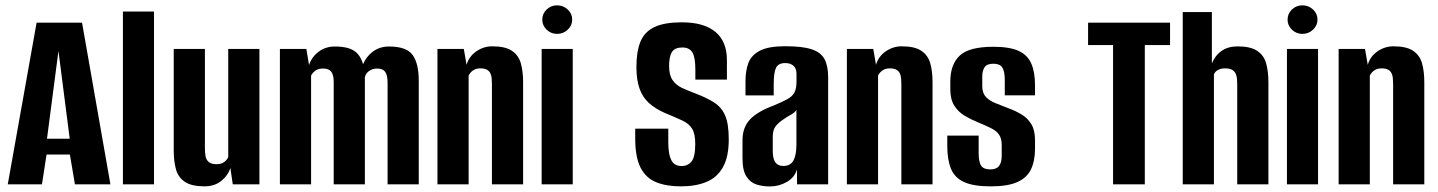

<svg xmlns="http://www.w3.org/2000/svg" viewBox="-20 -674 5258 702"><path d="M8.4 0 113.8 -591H280L383.7 0H254L235.5 -108.9H150.2L133.4 0ZM151.8 -166.8H234.9L193.7 -487.6Z M429.4 0V-631.9H543.1V0Z M728.1 7.3Q680.3 7.3 656 -9.1Q631.6 -25.5 623.4 -55Q615.2 -84.5 615.2 -123.7V-495H729.2V-130.6Q729.2 -115.6 731.5 -102.8Q733.9 -89.9 743.1 -81.8Q752.4 -73.7 771.7 -73.7Q785.2 -73.7 793.6 -78Q802 -82.3 807.1 -88.2Q812.1 -94.1 814.5 -99.3V-495H928.5V0H831.1L822.3 -59.9Q813.6 -32.1 788.9 -12.4Q764.2 7.3 728.1 7.3Z M1003.4 0V-495H1100.1L1109.9 -436.2Q1119.9 -466.2 1145.2 -485.1Q1170.5 -504 1204.7 -504Q1261.4 -504 1285 -480Q1308.7 -456 1312.5 -410L1299.7 -410.4Q1305.6 -450.3 1333.7 -477.2Q1361.9 -504 1402 -504Q1466.5 -504 1488.8 -472.8Q1511.1 -441.5 1511.1 -379.1V0H1397.1V-370.9Q1397.1 -399.8 1388.1 -411.6Q1379.2 -423.4 1358.8 -423.4Q1342 -423.4 1329.4 -414.4Q1316.8 -405.5 1314.1 -391.4V0H1200.1V-374Q1200.1 -400.1 1191.3 -411.7Q1182.5 -423.4 1161.1 -423.4Q1144.1 -423.4 1133.4 -415.9Q1122.6 -408.4 1117.4 -397.5V0Z M1579.4 0V-495H1675.8L1685.9 -437.1Q1694.6 -467.5 1721.3 -486.1Q1748.1 -504.7 1779.8 -504.7Q1827.6 -504.7 1851.9 -488.1Q1876.2 -471.5 1884.4 -442.2Q1892.6 -412.9 1892.6 -373.4V0H1778.6V-366.4Q1778.6 -378.2 1777.6 -388.4Q1776.6 -398.7 1772.6 -406.6Q1768.5 -414.6 1760.1 -419.3Q1751.7 -424 1736.2 -424Q1723.7 -424 1714.8 -419.5Q1705.9 -415 1701 -409.1Q1696 -403.2 1693.4 -397.8V0Z M1960.4 0V-495H2074.1V0ZM2016.7 -550.1Q1994.6 -550.1 1978.6 -565.5Q1962.7 -580.8 1962.7 -602.1Q1962.7 -624 1978.6 -639.3Q1994.6 -654.5 2016.7 -654.5Q2039.4 -654.5 2055.8 -639.3Q2072.1 -624 2072.1 -602.4Q2072.1 -580.8 2055.8 -565.5Q2039.4 -550.1 2016.7 -550.1Z M2469.7 7.4Q2417 7.4 2379.5 -7.6Q2342 -22.6 2322.2 -60.8Q2302.5 -99 2302.5 -168V-203.5Q2332.7 -203.5 2362.9 -203.5Q2393.1 -203.5 2423.4 -203.5V-158.5Q2423.4 -121.3 2429.4 -101.5Q2435.4 -81.6 2446.2 -74.2Q2457.1 -66.9 2471.7 -66.9Q2494.8 -66.9 2508.4 -83.6Q2522 -100.3 2522 -147.6Q2522 -185 2510.5 -203.5Q2499.1 -222 2474.2 -233.6Q2449.2 -245.2 2409.5 -261.6Q2374.8 -277 2351.9 -298.1Q2329 -319.2 2317.9 -351.1Q2306.9 -383 2306.9 -428.7Q2306.9 -486.9 2322.2 -523Q2337.6 -559 2374.1 -575.7Q2410.6 -592.4 2473 -592.4Q2553.5 -592.4 2595.6 -557.5Q2637.8 -522.6 2637.8 -454.1V-382.9Q2609 -382.9 2580.3 -382.9Q2551.6 -382.9 2522.4 -382.9V-419.4Q2522.4 -463.5 2511.8 -482Q2501.2 -500.4 2474.4 -500.4Q2447.7 -500.4 2437 -484.1Q2426.4 -467.8 2426.4 -432.4Q2426.4 -399 2439.5 -380.6Q2452.5 -362.3 2473.8 -352.5Q2495 -342.8 2518.5 -333.9Q2563.2 -317.2 2590.8 -299.4Q2618.5 -281.6 2631.5 -251.2Q2644.5 -220.8 2644.5 -164.3Q2644.5 -100.2 2623.1 -62.4Q2601.7 -24.7 2562.5 -8.7Q2523.3 7.4 2469.7 7.4Z M2794.7 7.7Q2768.9 7.7 2746.3 0.7Q2723.6 -6.4 2709.2 -28.5Q2694.8 -50.6 2694.8 -95V-161.4Q2694.8 -208.3 2722.3 -237.4Q2749.9 -266.5 2809.1 -288.4Q2840.4 -301.3 2858.4 -311.2Q2876.4 -321 2884.3 -335.3Q2892.2 -349.5 2892.2 -375.2V-402.4Q2892.2 -417.7 2886.9 -426.4Q2881.5 -435.1 2872.3 -439.2Q2863.1 -443.4 2851 -443.4Q2825.4 -443.4 2817.1 -425.6Q2808.9 -407.9 2808.9 -367.1V-325.1H2705.7V-378Q2705.7 -415 2716.2 -443.5Q2726.8 -472 2758.1 -488.5Q2789.4 -505 2851 -505Q2914.2 -505 2947.9 -493.7Q2981.6 -482.5 2994.8 -457.6Q3007.9 -432.7 3007.9 -391.4V0H2894.2L2893.9 -54.7Q2885.7 -25.6 2857.2 -9Q2828.6 7.7 2794.7 7.7ZM2843.7 -67.2Q2870.6 -67.2 2881.2 -87.5Q2891.9 -107.7 2891.9 -145.4V-271.9Q2886 -262.5 2871.9 -254.7Q2857.7 -246.9 2844.5 -237.7Q2825.4 -225 2815.4 -211.6Q2805.4 -198.2 2805.4 -174.1V-123Q2805.4 -101.5 2810.3 -89.2Q2815.3 -76.9 2824.1 -72.1Q2832.8 -67.2 2843.7 -67.2Z M3076.4 0V-495H3172.8L3182.9 -437.1Q3191.6 -467.5 3218.3 -486.1Q3245.1 -504.7 3276.8 -504.7Q3324.6 -504.7 3348.9 -488.1Q3373.2 -471.5 3381.4 -442.2Q3389.6 -412.9 3389.6 -373.4V0H3275.6V-366.4Q3275.6 -378.2 3274.6 -388.4Q3273.6 -398.7 3269.6 -406.6Q3265.5 -414.6 3257.1 -419.3Q3248.7 -424 3233.2 -424Q3220.7 -424 3211.8 -419.5Q3202.9 -415 3198 -409.1Q3193 -403.2 3190.4 -397.8V0Z M3602.4 7.4Q3539.7 7.4 3505.2 -8.2Q3470.7 -23.8 3457.1 -56.8Q3443.5 -89.7 3443.5 -140.1V-178.3H3558.2V-114.4Q3558.2 -82.3 3567.1 -68.4Q3576 -54.6 3601 -54.6Q3623.1 -54.6 3632.8 -67.2Q3642.5 -79.8 3642.5 -104.8V-142.9Q3642.5 -166.9 3633.4 -180.8Q3624.4 -194.7 3605.2 -204.5Q3586 -214.4 3557.3 -226Q3530.5 -236.9 3507.1 -250.8Q3483.6 -264.8 3469.1 -287.8Q3454.6 -310.8 3454.6 -346.8V-375.7Q3454.6 -438.5 3489 -470.7Q3523.3 -503 3611.9 -503Q3671 -503 3704 -488.1Q3737 -473.2 3750.6 -441.7Q3764.3 -410.3 3764.3 -361.9V-325.5H3653.7V-380.7Q3653.7 -414.1 3644.4 -427.6Q3635 -441 3612.5 -441Q3588.2 -441 3579.8 -428Q3571.4 -414.9 3571.4 -395.6V-358.6Q3571.4 -333.7 3584.9 -319.4Q3598.5 -305 3620.4 -296.6Q3642.4 -288.3 3666.7 -278.4Q3693 -268.8 3715.1 -255.5Q3737.3 -242.2 3750.8 -220Q3764.3 -197.9 3764.3 -161V-131.1Q3764.3 -85.9 3749.6 -55Q3734.8 -24 3699.6 -8.3Q3664.4 7.4 3602.4 7.4Z M4049.6 0V-509.3H3958.3V-591H4258V-509.3H4165.7V0Z M4304.4 0V-630H4410.9V-442.2Q4423.2 -472.1 4446.9 -488.2Q4470.5 -504.4 4504.8 -504.4Q4552.6 -504.4 4576.9 -487.9Q4601.2 -471.5 4609.4 -442.2Q4617.6 -412.9 4617.6 -373.4V0H4503.6V-366.4Q4503.6 -376.9 4502.6 -387Q4501.6 -397.1 4497.6 -405.4Q4493.5 -413.6 4484.7 -418.8Q4476 -424 4459.8 -424Q4446 -424 4436.9 -420Q4427.9 -416 4423.8 -410.9Q4419.8 -405.8 4418.4 -401.6V0Z M4685.4 0V-495H4799.1V0ZM4741.7 -550.1Q4719.6 -550.1 4703.6 -565.5Q4687.7 -580.8 4687.7 -602.1Q4687.7 -624 4703.6 -639.3Q4719.6 -654.5 4741.7 -654.5Q4764.4 -654.5 4780.8 -639.3Q4797.1 -624 4797.1 -602.4Q4797.1 -580.8 4780.8 -565.5Q4764.4 -550.1 4741.7 -550.1Z M4874.4 0V-495H4970.8L4980.9 -437.1Q4989.6 -467.5 5016.3 -486.1Q5043.1 -504.7 5074.8 -504.7Q5122.6 -504.7 5146.9 -488.1Q5171.2 -471.5 5179.4 -442.2Q5187.6 -412.9 5187.6 -373.4V0H5073.6V-366.4Q5073.6 -378.2 5072.6 -388.4Q5071.6 -398.7 5067.6 -406.6Q5063.5 -414.6 5055.1 -419.3Q5046.7 -424 5031.2 -424Q5018.7 -424 5009.8 -419.5Q5000.9 -415 4996 -409.1Q4991 -403.2 4988.4 -397.8V0Z"/></svg>

Font: Alumni Sans Thin
Style: Regular
Weight: 100
Designer: Robert E. Leuschke
Foundry: Robert E. Leuschke
Version: Version 1.018